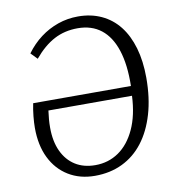

<svg xmlns="http://www.w3.org/2000/svg" viewBox="-82 -793 806 880"><g transform="rotate(-10 321.0 -353.5)"><path d="M290 13Q220 13 167 -19.5Q114 -52 85 -111Q56 -170 56 -251Q56 -275 59 -305Q62 -335 68 -364H523Q525 -463 503 -530.5Q481 -598 437 -632.5Q393 -667 328 -667Q267 -667 218 -641Q169 -615 124 -561L95 -591Q125 -632 163 -660.5Q201 -689 245.5 -704.5Q290 -720 339 -720Q399 -720 447.5 -697.5Q496 -675 529.5 -632.5Q563 -590 581 -528.5Q599 -467 599 -389Q599 -295 577 -220.5Q555 -146 515 -94Q475 -42 418 -14.5Q361 13 290 13ZM300 -35Q361 -35 409 -68Q457 -101 486.5 -165Q516 -229 520 -319H131Q128 -297 126.5 -278.5Q125 -260 125 -240Q125 -176 146.5 -130Q168 -84 207 -59.5Q246 -35 300 -35Z"/></g></svg>

Font: Literata 24pt Light
Style: Italic
Weight: 300
Italic angle: -2°
Designer: Latin by Veronika Burian and Jose Scaglione. Greek by Irene Vlachou. Cyrillic by Vera Evstafieva
Foundry: TypeTogether
Version: Version 3.103;gftools[0.9.29]